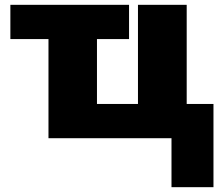

<svg xmlns="http://www.w3.org/2000/svg" viewBox="-20 -573 915 796"><path d="M691 203V0H181V-411H23V-553H515V-411H382V-142H552V-553H754V-142H865V203Z"/></svg>

Font: Noto Sans Display Black
Style: Regular
Weight: 900
Designer: Monotype Design Team
Foundry: Monotype Imaging Inc.
Version: Version 2.003